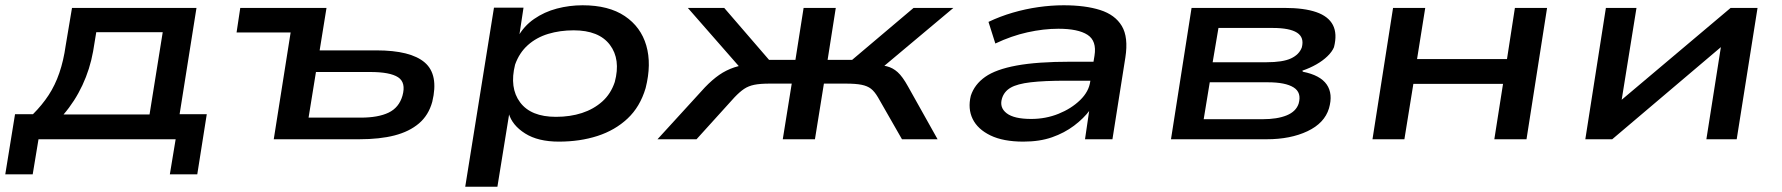

<svg xmlns="http://www.w3.org/2000/svg" viewBox="-34 -528 6755 728"><path d="M-14 133 23 -95H91Q126 -130 150.5 -167.5Q175 -205 191 -251.5Q207 -298 215 -355L239 -498H711L647 -95H750L714 133H610L632 0H112L90 133ZM207 -94H533L583 -406H331L319 -333Q307 -266 278.5 -205Q250 -144 207 -94Z M1004 0 1068 -405H863L877 -498H1204L1178 -337H1393Q1523 -337 1576.5 -291Q1630 -245 1605 -142Q1591 -91 1554.5 -60Q1518 -29 1462 -14.5Q1406 0 1328 0ZM1136 -82H1334Q1400 -82 1439.5 -101Q1479 -120 1492 -165Q1506 -215 1475.5 -235Q1445 -255 1370 -255H1164Z M1730 180 1839 -499H1951L1934 -387H1929Q1952 -429 1991 -456Q2030 -483 2077.5 -495.5Q2125 -508 2175 -508Q2274 -508 2335 -467Q2396 -426 2416.5 -355.5Q2437 -285 2414 -194Q2393 -123 2345.5 -78.5Q2298 -34 2231.5 -12.5Q2165 9 2085 9Q2006 9 1957 -22Q1908 -53 1895 -98H1897L1852 180ZM2074 -85Q2128 -85 2172.5 -99.5Q2217 -114 2249.5 -143Q2282 -172 2297 -217Q2320 -303 2278.5 -358Q2237 -413 2141 -413Q2089 -413 2044.5 -399.5Q2000 -386 1967.5 -357Q1935 -328 1919 -283Q1897 -195 1938 -140Q1979 -85 2074 -85Z M2459 0 2639 -197Q2667 -226 2693 -244Q2719 -262 2750 -272.5Q2781 -283 2824 -285L2792 -249L2574 -498H2712L2882 -301H2982L3013 -498H3135L3104 -301H3197L3430 -498H3581L3284 -249L3274 -286Q3307 -282 3329 -276.5Q3351 -271 3369.5 -254.5Q3388 -238 3409 -200L3521 0H3386L3295 -159Q3282 -181 3268.5 -191.5Q3255 -202 3233 -206.5Q3211 -211 3172 -211H3090L3056 0H2934L2968 -211H2885Q2848 -211 2826 -206.5Q2804 -202 2787.5 -191Q2771 -180 2751 -159L2607 0Z M3846 9Q3770 9 3721.5 -14.5Q3673 -38 3654 -77Q3635 -116 3647 -165Q3661 -208 3701.5 -236.5Q3742 -265 3820.5 -279.5Q3899 -294 4026 -294H4134L4124 -222H4008Q3925 -222 3874 -216Q3823 -210 3798 -195.5Q3773 -181 3765 -154Q3755 -120 3783 -98.5Q3811 -77 3876 -77Q3931 -77 3979.5 -96.5Q4028 -116 4061.5 -148.5Q4095 -181 4100 -220L4116 -317Q4125 -373 4089.5 -396Q4054 -419 3979 -419Q3923 -419 3862 -405.5Q3801 -392 3740 -363L3714 -445Q3758 -466 3806 -480Q3854 -494 3903 -501Q3952 -508 3999 -508Q4081 -508 4137.5 -490Q4194 -472 4219.5 -429.5Q4245 -387 4233 -310L4184 0H4080L4096 -109L4098 -110Q4075 -79 4038.5 -51.5Q4002 -24 3955 -7.5Q3908 9 3846 9Z M4406 0 4484 -498H4836Q4911 -498 4957 -482Q5003 -466 5020 -433Q5037 -400 5024 -349Q5017 -332 4999.5 -315Q4982 -298 4957.5 -284Q4933 -270 4904 -260L4906 -256Q4972 -243 4996.5 -207.5Q5021 -172 5005 -117Q4988 -61 4923.5 -30.5Q4859 0 4769 0ZM4530 -76H4753Q4809 -76 4844.5 -90.5Q4880 -105 4890 -135Q4902 -177 4871 -196.5Q4840 -216 4773 -216H4553ZM4564 -292H4768Q4830 -292 4861 -306.5Q4892 -321 4902 -348Q4912 -386 4884 -404Q4856 -422 4792 -422H4586Z M5170 0 5248 -498H5370L5339 -304H5680L5710 -498H5832L5754 0H5632L5665 -210H5325L5291 0Z M5977 0 6055 -498H6171L6113 -138H6101L6528 -498H6630L6551 0H6436L6493 -362H6506L6079 0Z"/></svg>

Font: Nunito Sans 7pt Expanded SemiBold
Style: Italic
Weight: 600
Width: 7
Italic angle: -9°
Designer: Vernon Adams
Foundry: Vernon Adams
Version: Version 3.101;gftools[0.9.27]